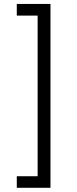

<svg xmlns="http://www.w3.org/2000/svg" viewBox="-20 -791 381 949"><path d="M63 137.2V80.1H166V-713.9H63V-771.5H229.5V137.2Z"/></svg>

Font: Inter 16pt Light
Style: Regular
Weight: 300
Version: Version 4.001;git-66647c0bb